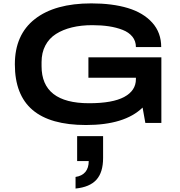

<svg xmlns="http://www.w3.org/2000/svg" viewBox="-20 -719 1053 1123"><path d="M482.9 12.2Q273.9 12.2 170.4 -75.9Q66.9 -164.1 66.9 -342.8Q66.9 -516.1 184.1 -607.7Q301.3 -699.2 514.2 -699.2Q637.2 -699.2 727.8 -671.9Q818.4 -644.5 870.6 -586.4Q922.9 -528.3 922.9 -443.8H774.9Q774.9 -479 754.2 -504.6Q733.4 -530.3 696.8 -544.4Q660.2 -558.6 616.5 -565.2Q572.8 -571.8 520 -571.8Q454.6 -571.8 401.1 -558.8Q347.7 -545.9 307.4 -520.3Q267.1 -494.6 245.1 -452.6Q223.1 -410.6 223.1 -356V-332Q223.1 -115.2 501 -115.2Q638.7 -115.2 706.8 -152.1Q774.9 -189 774.9 -255.9V-264.2H497.1V-383.8H923.8V0H830.1L814 -89.8Q709 12.2 482.9 12.2ZM421.9 383.8V315.9Q459.5 310.5 479.2 286.9Q499 263.2 499 223.1H431.2V77.1H583V205.1Q583 289.1 543.9 332.3Q504.9 375.5 421.9 383.8Z"/></svg>

Font: Archivo Expanded SemiBold
Style: Regular
Weight: 600
Width: 7
Designer: Hector Gatti
Foundry: Omnibus-Type
Version: Version 2.001